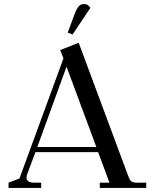

<svg xmlns="http://www.w3.org/2000/svg" viewBox="-20 -927 760 947"><path d="M22 0V-25.9L76.2 -46.9L293 -639.2L276.9 -680.2L368.2 -715.8L609.9 -65.9Q619.1 -40.5 627 -33.2Q634.8 -25.9 658.2 -25.9H701.2V0H472.2V-25.9H520L463.9 -176.8H154.8L113.8 -66.9Q110.8 -58.1 110.8 -49.8Q110.8 -25.9 152.8 -25.9H183.1V0ZM164.1 -202.1H455.1L308.1 -598.1ZM314 -766.1 348.1 -857.9Q358.4 -885.3 368.7 -896.2Q378.9 -907.2 396 -907.2Q413.6 -907.2 425.8 -888.2L337.9 -756.8Z"/></svg>

Font: Dihjauti S
Style: Bold
Weight: 700
Designer: T. Christopher White
Version: Version 3.0.0